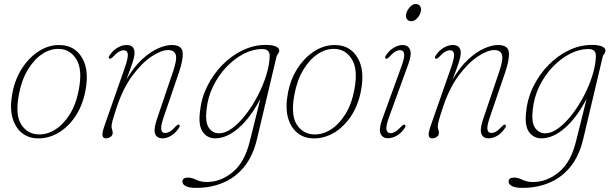

<svg xmlns="http://www.w3.org/2000/svg" viewBox="-20 -664 2968 932"><path d="M277 -445Q345 -441.5 379.2 -382Q413.5 -322.5 395 -225Q381 -151 345 -98Q309 -45 260.2 -17.5Q211.5 10 158.5 7.5Q116 6 84.5 -20.2Q53 -46.5 40 -94.8Q27 -143 40 -211.5Q53 -281.5 89 -335.5Q125 -389.5 174.2 -419Q223.5 -448.5 277 -445ZM166.5 -11.5Q208 -10 248 -35Q288 -60 318.8 -109.2Q349.5 -158.5 362.5 -228.5Q381 -325 351.8 -374.2Q322.5 -423.5 270 -426.5Q227 -429 186.5 -402.8Q146 -376.5 115.5 -326.2Q85 -276 72 -207Q53 -107.5 82.5 -60.5Q112 -13.5 166.5 -11.5Z M511 -379.5Q504 -383 511.5 -394.5Q527.5 -419 550 -432.2Q572.5 -445.5 594.5 -445.5Q633 -445.5 633 -408Q633 -390.5 623.8 -361.5Q614.5 -332.5 593.5 -278Q629.5 -339 669.5 -375.8Q709.5 -412.5 747 -429Q784.5 -445.5 813 -445.5Q862.5 -445.5 866.5 -411.2Q870.5 -377 849 -313.5L773.5 -92.5Q759.5 -51 762.8 -34.8Q766 -18.5 781.5 -18.5Q792 -18.5 804.2 -25.2Q816.5 -32 833.5 -51Q844 -61.5 849 -58.5Q855.5 -54.5 849.5 -44.5Q832.5 -18.5 811.2 -5.5Q790 7.5 768.5 7.5Q741.5 7.5 733.2 -13.8Q725 -35 740.5 -82L820.5 -318Q840.5 -377.5 832.8 -399.2Q825 -421 795.5 -421Q763 -421 716 -390Q669 -359 622.8 -296.8Q576.5 -234.5 546 -141.5Q529.5 -91.5 525.5 -75.2Q521.5 -59 521.5 -51Q521.5 -42 524.2 -34.8Q527 -27.5 527 -18Q527 -7 517 0.2Q507 7.5 494 7.5Q479.5 7.5 477.5 -6.5Q475.5 -20.5 488 -56L587.5 -340Q603 -385.5 600.2 -402.8Q597.5 -420 581 -420Q570 -420 557.2 -412.8Q544.5 -405.5 528 -387.5Q517 -376.5 511 -379.5Z M1227.5 11Q1208 93.5 1165 146Q1122 198.5 1062.5 223.2Q1003 248 933.5 248Q897 248 881.2 239.2Q865.5 230.5 865.5 218Q865.5 198 892.5 198Q911 198 932.8 208.8Q954.5 219.5 984 219.5Q1050.5 219.5 1108.8 172.2Q1167 125 1192 24L1244 -184.5Q1194.5 -90.5 1137.2 -41.5Q1080 7.5 1024.5 7.5Q986.5 7.5 964.5 -23.2Q942.5 -54 950.5 -120.5Q956.5 -185 985.2 -243.8Q1014 -302.5 1058.5 -348Q1103 -393.5 1157.5 -419.8Q1212 -446 1270.5 -446Q1301.5 -446 1318.5 -438.5Q1335.5 -431 1335.5 -419.5Q1335.5 -409.5 1329.5 -402.8Q1323.5 -396 1321.5 -386ZM982.5 -131Q975.5 -69.5 994 -43.2Q1012.5 -17 1042.5 -17Q1074.5 -17 1108.5 -42.5Q1142.5 -68 1174.5 -109.8Q1206.5 -151.5 1232.2 -201.5Q1258 -251.5 1273.2 -301.5Q1288.5 -351.5 1289 -392.5Q1289.5 -426 1252.5 -426Q1208.5 -426 1163.5 -403Q1118.5 -380 1079.5 -339.2Q1040.5 -298.5 1014.5 -245Q988.5 -191.5 982.5 -131Z M1614.5 -445Q1682.5 -441.5 1716.8 -382Q1751 -322.5 1732.5 -225Q1718.5 -151 1682.5 -98Q1646.5 -45 1597.8 -17.5Q1549 10 1496 7.5Q1453.5 6 1422 -20.2Q1390.5 -46.5 1377.5 -94.8Q1364.5 -143 1377.5 -211.5Q1390.5 -281.5 1426.5 -335.5Q1462.5 -389.5 1511.8 -419Q1561 -448.5 1614.5 -445ZM1504 -11.5Q1545.5 -10 1585.5 -35Q1625.5 -60 1656.2 -109.2Q1687 -158.5 1700 -228.5Q1718.5 -325 1689.2 -374.2Q1660 -423.5 1607.5 -426.5Q1564.5 -429 1524 -402.8Q1483.5 -376.5 1453 -326.2Q1422.5 -276 1409.5 -207Q1390.5 -107.5 1420 -60.5Q1449.5 -13.5 1504 -11.5Z M1976.5 -561Q1963 -561 1955.8 -570.5Q1948.5 -580 1951 -594Q1954 -611 1968 -627.8Q1982 -644.5 1998 -644.5Q2011.5 -644.5 2018.8 -635Q2026 -625.5 2023 -611Q2020.5 -593.5 2006.8 -577.2Q1993 -561 1976.5 -561ZM1867.5 -93Q1852.5 -51.5 1856 -34.5Q1859.5 -17.5 1876 -17.5Q1886 -17.5 1898.8 -24.8Q1911.5 -32 1928.5 -50.5Q1939.5 -61.5 1945 -58.5Q1952 -54.5 1945 -43.5Q1929.5 -19.5 1907.2 -6.2Q1885 7 1863 7Q1838 7 1827.8 -14.2Q1817.5 -35.5 1835 -84L1928.5 -341Q1944.5 -384.5 1941.8 -402.5Q1939 -420.5 1921.5 -420.5Q1911 -420.5 1898.2 -413Q1885.5 -405.5 1869 -387Q1858.5 -376.5 1852.5 -379.5Q1846 -383.5 1853 -394.5Q1868.5 -418.5 1891 -432Q1913.5 -445.5 1934.5 -445.5Q1960 -445.5 1970 -423.8Q1980 -402 1962 -352.5Z M2094.5 -379.5Q2087.5 -383 2095 -394.5Q2111 -419 2133.5 -432.2Q2156 -445.5 2178 -445.5Q2216.5 -445.5 2216.5 -408Q2216.5 -390.5 2207.2 -361.5Q2198 -332.5 2177 -278Q2213 -339 2253 -375.8Q2293 -412.5 2330.5 -429Q2368 -445.5 2396.5 -445.5Q2446 -445.5 2450 -411.2Q2454 -377 2432.5 -313.5L2357 -92.5Q2343 -51 2346.2 -34.8Q2349.5 -18.5 2365 -18.5Q2375.5 -18.5 2387.8 -25.2Q2400 -32 2417 -51Q2427.5 -61.5 2432.5 -58.5Q2439 -54.5 2433 -44.5Q2416 -18.5 2394.8 -5.5Q2373.5 7.5 2352 7.5Q2325 7.5 2316.8 -13.8Q2308.5 -35 2324 -82L2404 -318Q2424 -377.5 2416.2 -399.2Q2408.5 -421 2379 -421Q2346.5 -421 2299.5 -390Q2252.5 -359 2206.2 -296.8Q2160 -234.5 2129.5 -141.5Q2113 -91.5 2109 -75.2Q2105 -59 2105 -51Q2105 -42 2107.8 -34.8Q2110.5 -27.5 2110.5 -18Q2110.5 -7 2100.5 0.2Q2090.5 7.5 2077.5 7.5Q2063 7.5 2061 -6.5Q2059 -20.5 2071.5 -56L2171 -340Q2186.5 -385.5 2183.8 -402.8Q2181 -420 2164.5 -420Q2153.5 -420 2140.8 -412.8Q2128 -405.5 2111.5 -387.5Q2100.5 -376.5 2094.5 -379.5Z M2811 11Q2791.5 93.5 2748.5 146Q2705.5 198.5 2646 223.2Q2586.5 248 2517 248Q2480.5 248 2464.8 239.2Q2449 230.5 2449 218Q2449 198 2476 198Q2494.5 198 2516.2 208.8Q2538 219.5 2567.5 219.5Q2634 219.5 2692.2 172.2Q2750.5 125 2775.5 24L2827.5 -184.5Q2778 -90.5 2720.8 -41.5Q2663.5 7.5 2608 7.5Q2570 7.5 2548 -23.2Q2526 -54 2534 -120.5Q2540 -185 2568.8 -243.8Q2597.5 -302.5 2642 -348Q2686.5 -393.5 2741 -419.8Q2795.5 -446 2854 -446Q2885 -446 2902 -438.5Q2919 -431 2919 -419.5Q2919 -409.5 2913 -402.8Q2907 -396 2905 -386ZM2566 -131Q2559 -69.5 2577.5 -43.2Q2596 -17 2626 -17Q2658 -17 2692 -42.5Q2726 -68 2758 -109.8Q2790 -151.5 2815.8 -201.5Q2841.5 -251.5 2856.8 -301.5Q2872 -351.5 2872.5 -392.5Q2873 -426 2836 -426Q2792 -426 2747 -403Q2702 -380 2663 -339.2Q2624 -298.5 2598 -245Q2572 -191.5 2566 -131Z"/></svg>

Font: Fraunces 72pt Soft Thin
Style: Italic
Weight: 100
Italic angle: -16°
Version: Version 1.000;[0bf87f6ff]